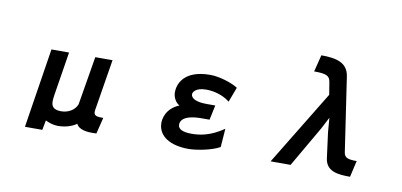

<svg xmlns="http://www.w3.org/2000/svg" viewBox="-84 -1117 3168 1514"><g transform="rotate(10 1500.0 -360.5)"><path d="M740 74 772 -56C726 -56 697 -58 697 -92C697 -104 700 -117 701 -123L765 -517H627L562 -128C543 -79 491 -50 435 -50C371 -50 356 -78 356 -118C356 -133 359 -150 361 -167L417 -517H276L176 120H315L330 42C359 56 393 68 428 68C484 68 538 54 579 25C600 72 674 75 704 75C714 75 725 75 740 74Z M1724 9 1735 -139C1631 -67 1546 -54 1481 -54C1413 -54 1370 -69 1370 -109C1370 -134 1385 -188 1539 -188H1600L1625 -306H1555C1474 -306 1429 -328 1429 -362V-363C1429 -374 1445 -417 1533 -417C1590 -417 1665 -401 1723 -354L1768 -473C1716 -507 1615 -537 1545 -537C1329 -537 1293 -414 1293 -354C1293 -315 1314 -274 1347 -257C1239 -213 1230 -124 1230 -98C1230 11 1333 68 1475 68C1537 68 1660 46 1724 9Z M2769 63 2799 -68C2727 -68 2701 -78 2695 -119L2607 -712C2591 -818 2505 -841 2380 -841L2346 -706C2448 -706 2471 -692 2479 -643L2495 -545L2131 52H2291L2479 -273L2528 -367L2537 -253L2564 -48C2578 56 2676 63 2769 63Z"/></g></svg>

Font: LINE Seed JP_OTF Bold
Style: Regular
Weight: 700
Designer: LINE & Fontrix & Fontworks
Version: Version 1.009